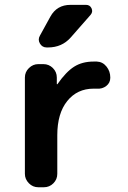

<svg xmlns="http://www.w3.org/2000/svg" viewBox="-20 -790 540 810"><path d="M342.8 -769.5Q359.4 -769.5 366.2 -754.9Q373 -740.2 362.3 -727.5L278.3 -631.8Q241.2 -589.8 182.6 -589.8H176.8Q158.2 -589.8 148.4 -606.4Q138.7 -623 148.4 -639.6L192.4 -719.7Q219.7 -769.5 277.3 -769.5ZM388.7 -530.3Q413.1 -529.3 429.2 -509.3Q445.3 -489.3 445.3 -462.9V-461.9Q445.3 -440.4 428.2 -427.2Q411.1 -414.1 388.7 -416H375Q305.7 -416 263.7 -363.8Q221.7 -311.5 221.7 -219.7V-56.6Q221.7 -33.2 205.1 -16.6Q188.5 0 165 0H141.6Q118.2 0 101.6 -17.1Q85 -34.2 85 -56.6V-462.9Q85 -486.3 102.1 -502.9Q119.1 -519.5 141.6 -519.5H163.1Q186.5 -519.5 203.1 -502.9Q219.7 -486.3 219.7 -462.9V-435.5Q219.7 -434.6 220.7 -434.6Q222.7 -434.6 222.7 -435.5Q258.8 -487.3 293 -508.8Q327.1 -530.3 375 -530.3Z"/></svg>

Font: Rounded Mgen+ 1m bold
Style: Bold
Weight: 700
Designer: [Source Han Sans]
Ryoko NISHIZUKA  (kana & ideographs); Paul D. Hunt (Latin, Greek & Cyrillic); Wenlong ZHANG  (bopomofo
Version: Version 1.059.20150602